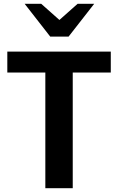

<svg xmlns="http://www.w3.org/2000/svg" viewBox="-20 -993 623 1013"><path d="M219.2 0V-610.4H18.6V-720.7H564.5V-610.4H363.8V0ZM245.1 -799.8 109.9 -973.1H197.3L293.5 -887.7L389.6 -973.1H477.1L341.8 -799.8Z"/></svg>

Font: Monda
Style: Bold
Weight: 700
Designer: Vernon Adams
Foundry: Vernon Adams
Version: Version 2.100; ttfautohint (v1.8.3)